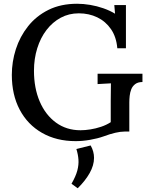

<svg xmlns="http://www.w3.org/2000/svg" viewBox="-20 -736 799 1023"><path d="M383 16Q281 16 204 -28Q127 -72 85 -151.5Q43 -231 43 -337Q43 -407 64.5 -474Q86 -541 129.5 -596Q173 -651 238.5 -683.5Q304 -716 391 -716Q424 -716 460 -710Q496 -704 530.5 -692Q565 -680 593 -663L589 -709H651V-479H605Q600 -539 571.5 -580.5Q543 -622 498.5 -643.5Q454 -665 400 -665Q347 -665 303.5 -641.5Q260 -618 228 -576.5Q196 -535 178.5 -479Q161 -423 161 -359Q161 -267 191.5 -195.5Q222 -124 278 -83Q334 -42 409 -42Q433 -42 461.5 -46.5Q490 -51 518.5 -60.5Q547 -70 570 -85V-197Q570 -222 570.5 -246.5Q571 -271 571 -292Q555 -291 535 -290Q515 -289 500 -288V-343H739V-299Q715 -299 700.5 -288Q686 -277 679.5 -260.5Q673 -244 671 -225.5Q669 -207 669 -191V-35H643Q622 -35 594 -28.5Q566 -22 531 -9Q500 2 460 9Q420 16 383 16ZM394 267 361 243Q384 203 392 172.5Q400 142 398 114.5Q396 87 387 58L463 39Q481 71 481 105Q481 145 457.5 186.5Q434 228 394 267Z"/></svg>

Font: Lora Medium
Style: Regular
Weight: 500
Designer: Olga Karpushina, Alexei Vanyashin (Cyrillic)
Foundry: Cyreal
Version: Version 3.004